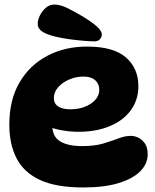

<svg xmlns="http://www.w3.org/2000/svg" viewBox="-20 -817 681 845"><path d="M347 8Q227 8 156 -25Q85 -58 53 -120Q21 -182 21 -268Q21 -377 65.5 -453.5Q110 -530 187.5 -571Q265 -612 363 -612Q480 -612 534.5 -564Q589 -516 589 -438Q589 -377 555.5 -331.5Q522 -286 462.5 -261.5Q403 -237 326 -237Q288 -237 252.5 -243.5Q217 -250 189 -261L213 -314Q210 -290 210 -266Q210 -216 244.5 -195Q279 -174 341 -174Q397 -174 435 -185.5Q473 -197 501.5 -208Q530 -219 556 -219Q573 -219 590 -210.5Q607 -202 618.5 -184.5Q630 -167 630 -138Q630 -97 598 -64Q566 -31 503 -11.5Q440 8 347 8ZM289 -336Q343 -336 380 -361Q417 -386 417 -422Q417 -448 399 -464Q381 -480 348 -480Q313 -480 283 -466.5Q253 -453 235 -432Q217 -411 217 -385Q217 -361 236 -348.5Q255 -336 289 -336ZM428 -665Q428 -653 419.5 -644Q411 -635 396 -635Q377 -635 347.5 -637.5Q318 -640 285 -644.5Q252 -649 223 -656Q183 -666 164.5 -679Q146 -692 146 -712Q146 -729 155.5 -748.5Q165 -768 181.5 -782.5Q198 -797 219 -797Q245 -797 275.5 -782Q306 -767 340 -747Q380 -723 404 -702.5Q428 -682 428 -665Z"/></svg>

Font: DynaPuff SemiBold
Style: Regular
Weight: 600
Designer: Toshi Omagari, Jennifer Daniel
Foundry: Google Fonts
Version: Version 2.000